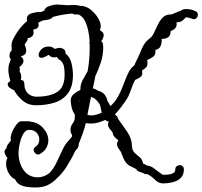

<svg xmlns="http://www.w3.org/2000/svg" viewBox="-30 -703 896 850"><path d="M128 127Q113 127 94 125Q75 123 59.5 115.5Q44 108 37 91Q20 84 8.5 63.5Q-3 43 -3 22Q-3 7 3 -3Q-1 -8 -5.5 -16Q-10 -24 -10 -31Q-10 -40 -1 -47Q-1 -56 5 -63.5Q11 -71 19 -82L18 -83Q15 -96 22.5 -115.5Q30 -135 42 -150.5Q54 -166 63 -166H97Q104 -166 107 -164Q139 -161 161.5 -135.5Q184 -110 184 -81Q184 -65 175.5 -49Q167 -33 148 -22Q144 -19 138 -19Q131 -19 125 -25.5Q119 -32 119 -39Q119 -48 128 -54Q136 -59 140 -67.5Q144 -76 144 -85Q144 -101 133 -114.5Q122 -128 99 -128Q86 -128 77 -116Q68 -104 62.5 -86.5Q57 -69 54.5 -52.5Q52 -36 52 -27Q52 18 74.5 50Q97 82 138 82Q164 82 189 63Q208 43 221 15Q234 -13 246.5 -39.5Q259 -66 276 -83Q289 -96 289 -102Q289 -107 285.5 -112Q282 -117 282 -129Q282 -143 291 -155.5Q300 -168 301 -178Q301 -182 301 -186Q301 -190 302 -194Q292 -209 287.5 -226.5Q283 -244 283 -259Q283 -275 296.5 -286.5Q310 -298 326 -305Q325 -328 335.5 -347.5Q346 -367 358 -388Q367 -438 367 -489V-508Q364 -513 367 -518Q366 -540 361 -565Q356 -590 346 -610.5Q336 -631 317 -639H302Q296 -639 290 -643Q274 -642 251.5 -638.5Q229 -635 204 -628Q199 -620 187 -617Q175 -614 162 -613Q151 -609 139 -602Q141 -598 141 -592Q141 -575 117 -572L118 -567Q119 -564 119 -559Q119 -548 111 -541.5Q103 -535 92 -534L93 -532Q93 -526 88 -519.5Q83 -513 80 -507L79 -505Q86 -490 86 -478Q86 -468 79.5 -462Q73 -456 62 -454Q74 -444 74 -433Q74 -420 56 -406Q59 -397 57 -386Q64 -376 64 -362Q64 -357 62 -349Q78 -349 78 -330Q78 -305 92 -291Q106 -277 127 -275H132Q191 -275 223.5 -296Q256 -317 256 -372Q256 -408 249 -421Q242 -434 234 -438Q226 -442 222 -451Q216 -449 210 -449Q197 -449 189 -457L186 -460Q184 -460 176.5 -455.5Q169 -451 166 -450Q159 -447 154 -447Q141 -447 141 -460Q141 -471 152.5 -484Q164 -497 186 -497Q196 -497 202 -493.5Q208 -490 211 -487Q216 -487 221.5 -489Q227 -491 232 -491Q243 -491 252 -485.5Q261 -480 260 -466Q280 -451 286.5 -423Q293 -395 293 -372Q293 -319 270.5 -289.5Q248 -260 211 -248.5Q174 -237 130 -237Q95 -237 71 -257Q47 -277 32 -304Q22 -307 13 -314.5Q4 -322 4 -330Q4 -338 16 -344Q7 -373 7 -395Q7 -410 10.5 -420.5Q14 -431 18 -441Q12 -447 12 -455Q12 -466 15 -471Q18 -476 22 -480V-483Q22 -487 21.5 -491.5Q21 -496 21 -500Q21 -506 22 -512Q23 -518 26 -525Q50 -576 90 -610Q89 -613 89 -619Q89 -638 109.5 -644Q130 -650 146 -650H152L166 -656Q169 -670 189 -676.5Q209 -683 220 -683Q232 -683 241 -682Q250 -681 266 -680H271Q278 -680 284 -680.5Q290 -681 297 -681Q305 -681 311.5 -680Q318 -679 325 -677H328Q349 -677 369 -662Q389 -647 402.5 -626Q416 -605 416 -587Q416 -577 412 -570Q418 -566 423.5 -561Q429 -556 429 -547Q429 -542 426 -534Q423 -526 418 -521L420 -519Q425 -515 426 -507.5Q427 -500 427 -493Q427 -459 416.5 -427Q406 -395 392 -366Q390 -353 387 -339.5Q384 -326 381 -312Q395 -308 403 -302Q426 -295 434.5 -282.5Q443 -270 446 -255Q450 -250 453 -244Q456 -238 459 -233Q465 -239 471.5 -246Q478 -253 483 -260Q501 -288 512.5 -318.5Q524 -349 535.5 -375Q547 -401 565 -414Q567 -420 569 -424Q583 -450 595.5 -482Q608 -514 629 -530L633 -533Q644 -541 652 -558.5Q660 -576 669 -594.5Q678 -613 691 -626Q704 -639 725 -639H729Q737 -643 746 -646Q755 -649 763 -653Q765 -654 768 -654Q779 -663 792 -663Q805 -663 814.5 -661Q824 -659 834 -654Q846 -650 846 -637Q846 -630 841 -624Q836 -618 828 -618Q826 -618 824 -618.5Q822 -619 820 -620Q813 -623 806.5 -624.5Q800 -626 792 -626Q779 -610 769 -607Q759 -604 751 -604Q752 -601 752 -595Q752 -575 725 -565V-563Q725 -545 714.5 -538Q704 -531 688 -531H686V-525Q686 -510 680.5 -498Q675 -486 658 -482Q660 -461 649 -452.5Q638 -444 621 -437Q622 -433 622.5 -430Q623 -427 623 -423Q623 -410 615 -403Q607 -396 599 -391Q599 -387 599.5 -384Q600 -381 600 -378Q600 -371 595 -365Q590 -359 572 -351Q568 -349 568 -349Q559 -332 552.5 -313Q546 -294 538 -276Q532 -265 524 -253.5Q516 -242 508 -231Q501 -222 494 -213.5Q487 -205 479 -197L482 -193Q491 -188 492 -178Q512 -150 532.5 -120.5Q553 -91 554 -59Q555 -37 566 -26.5Q577 -16 588.5 -7Q600 2 603 20Q608 22 611.5 24.5Q615 27 619 29Q627 31 631.5 32Q636 33 640 35Q646 38 653 43.5Q660 49 675 60Q679 63 683.5 66Q688 69 692 71Q700 71 713 70Q726 69 736 64Q746 59 746 47Q746 38 752 33Q758 28 765 28Q773 28 778.5 33Q784 38 784 47Q784 72 769.5 85.5Q755 99 733.5 104Q712 109 692 109Q672 109 656 92.5Q640 76 620 67Q619 67 618 67.5Q617 68 615 68Q610 68 606 64L603 63Q593 60 585 56.5Q577 53 572 45Q554 36 543.5 30.5Q533 25 524.5 12.5Q516 0 505 -31Q499 -39 493.5 -47.5Q488 -56 488 -65Q488 -73 494 -82L490 -85Q472 -99 470 -110Q468 -121 462 -125Q457 -130 452.5 -137.5Q448 -145 448 -152Q448 -158 451 -162L452 -164Q443 -166 436 -172Q420 -165 404.5 -160.5Q389 -156 372 -156Q366 -156 360.5 -156.5Q355 -157 350 -158Q344 -134 336 -111.5Q328 -89 319 -67Q319 -55 314.5 -48.5Q310 -42 304 -36Q297 -23 291 -10.5Q285 2 277 14Q267 33 253.5 51.5Q240 70 223 85Q206 104 183 115.5Q160 127 128 127ZM372 -192Q385 -192 397 -195.5Q409 -199 420 -204Q418 -213 416.5 -222.5Q415 -232 412 -240Q401 -258 386 -269Q385 -269 384.5 -269.5Q384 -270 382 -270Q375 -272 373 -275Q369 -255 365 -235Q361 -215 357 -195Q365 -192 372 -192ZM321 -252 323 -260Q321 -258 321 -257Z"/></svg>

Font: Are You Serious
Style: Regular
Weight: 400
Designer: Robert E. Leuschke
Foundry: Robert E. Leuschke
Version: Version 1.100